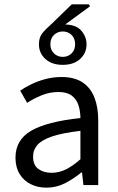

<svg xmlns="http://www.w3.org/2000/svg" viewBox="-20 -853 544 885"><path d="M194.3 12Q153.6 12 121.2 -4.3Q88.8 -20.5 70.1 -51.5Q51.4 -82.4 51.4 -126.2Q51.4 -208 123.4 -250.2Q195.4 -292.3 350.7 -309Q350.5 -339.5 342 -367Q333.5 -394.6 311.5 -411.7Q289.4 -428.9 249.9 -428.9Q208.1 -428.9 171.1 -413.4Q134 -397.9 104.9 -379L73 -435.4Q95.3 -450.4 125 -464.9Q154.7 -479.4 189.9 -488.7Q225.1 -498 264.1 -498Q323.2 -498 360.4 -473.3Q397.6 -448.6 415.2 -403.6Q432.8 -358.6 432.8 -297.7V0H364.5L358.1 -57.9H354.8Q319.7 -29.1 279.8 -8.5Q239.9 12 194.3 12ZM217.2 -56.5Q252.6 -56.5 284.1 -72.3Q315.6 -88.1 350.7 -118.9V-249.9Q269 -240.4 221.3 -224.5Q173.6 -208.6 153 -185.6Q132.5 -162.7 132.5 -131.5Q132.5 -91.2 157.3 -73.8Q182.1 -56.5 217.2 -56.5ZM269.2 -554.1Q218.8 -554.1 189.2 -581.2Q159.5 -608.2 159.5 -648.7Q159.5 -680.4 174.7 -699.4Q189.9 -718.3 217.8 -742.8L310.8 -833.1H390L395 -824L273.3 -734.7L275.8 -740.2Q330.2 -740.2 354.6 -711.9Q378.9 -683.7 378.9 -648.7Q378.9 -608.2 349.4 -581.2Q320 -554.1 269.2 -554.1ZM269.2 -590.8Q293.4 -590.8 309.8 -606.8Q326.2 -622.8 326.2 -648.7Q326.2 -676.3 309.8 -692.1Q293.4 -707.9 269.2 -707.9Q245.6 -707.9 228.9 -692.1Q212.2 -676.3 212.2 -648.7Q212.2 -622.8 228.9 -606.8Q245.6 -590.8 269.2 -590.8Z"/></svg>

Font: Source Sans 3
Style: Regular
Weight: 200
Designer: Paul D. Hunt
Foundry: Adobe
Version: Version 3.046;hotconv 1.0.118;makeotfexe 2.5.65603